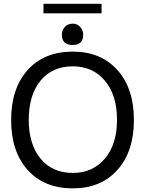

<svg xmlns="http://www.w3.org/2000/svg" viewBox="-20 -989 770 1020"><path d="M367.2 -714.8Q515.6 -714.8 603.5 -617.2Q691.4 -519.5 691.4 -351.6Q691.4 -183.6 603.5 -85.9Q515.6 11.7 367.2 11.7Q214.8 11.7 127 -85.9Q39.1 -183.6 39.1 -351.6Q39.1 -519.5 127 -617.2Q214.8 -714.8 367.2 -714.8ZM367.2 -636.7Q257.8 -636.7 195.3 -560.5Q132.8 -484.4 132.8 -351.6Q132.8 -222.7 195.3 -146.5Q257.8 -70.3 367.2 -70.3Q472.7 -70.3 537.1 -146.5Q601.6 -222.7 601.6 -351.6Q601.6 -484.4 537.1 -560.5Q472.7 -636.7 367.2 -636.7ZM367.2 -750Q308.6 -750 308.6 -804.7Q308.6 -828.1 324.2 -845.7Q339.8 -863.3 367.2 -863.3Q390.6 -863.3 406.2 -845.7Q421.9 -828.1 421.9 -804.7Q421.9 -750 367.2 -750ZM519.5 -918H210.9V-968.8H519.5Z"/></svg>

Font: 和音 by 宁静之雨，公众号njzyshare
Style: Regular
Weight: 400
Designer: Steve Matteson
Foundry: Ascender Corporation
Version: Version 6.00;June 8, 2018;FontCreator 11.0.0.2388 32-bit